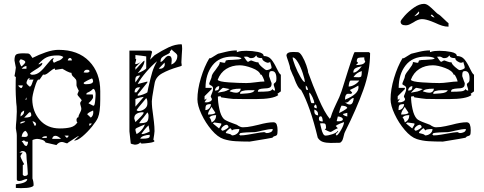

<svg xmlns="http://www.w3.org/2000/svg" viewBox="-20 -733 2504 994"><path d="M121 194Q114 194 108 196Q102 198 100 199Q90 204 80 204Q67 204 67 196V-31Q67 -41 64.5 -53.5Q62 -66 62 -69Q62 -84 65 -112L67 -155Q67 -183 64 -202Q61 -247 61 -272Q61 -324 62 -334L55 -339Q57 -348 59 -361Q61 -374 62 -383Q62 -385 55 -420Q55 -445 64 -451Q73 -457 102 -457Q120 -457 126 -456Q132 -455 137 -449Q142 -443 148 -433Q181 -450 217.5 -462.5Q254 -475 283 -475Q384 -475 441.5 -416Q499 -357 499 -261V-217Q499 -152 487 -124Q480 -107 456.5 -78Q433 -49 407 -27Q381 -5 363 -5Q388 -27 388 -28Q388 -29 387 -29Q385 -29 362 -14L333 5Q330 9 327 9Q324 9 315 5.5Q306 2 300 2Q285 2 272 18Q265 17 216 5Q212 -5 197 -9.5Q182 -14 172 -14Q167 -14 157.5 -11.5Q148 -9 148 -7V191Q154 207 154 226Q154 232 138 236.5Q122 241 88 241Q71 241 62 240V221Q121 215 121 194ZM148 -346Q169 -346 186.5 -360.5Q204 -375 224 -401Q237 -417 244.5 -424.5Q252 -432 259 -433Q259 -432 256 -427Q253 -422 253 -420Q253 -418 255.5 -413.5Q258 -409 259 -408Q270 -414 278 -417Q298 -422 308 -438Q300 -443 293.5 -444.5Q287 -446 276 -446Q242 -446 221 -436Q200 -426 179 -401L181 -400Q184 -400 188.5 -403Q193 -406 198 -408L199 -405Q199 -398 189 -389.5Q179 -381 160 -370Q138 -356 135 -352Q139 -346 148 -346ZM331 -420H352Q352 -425 349.5 -429Q347 -433 342 -433Q338 -433 334.5 -429Q331 -425 331 -420ZM92 -389Q98 -394 104.5 -401Q111 -408 111 -411Q111 -417 101.5 -421.5Q92 -426 87 -426Q85 -425 82.5 -421Q80 -417 80 -414Q81 -409 85 -399.5Q89 -390 92 -389ZM92 -377H117V-391Q104 -391 92 -377ZM290 -68Q323 -68 346 -74Q369 -80 381 -100Q378 -101 377 -104.5Q376 -108 376 -112Q376 -117 378.5 -121.5Q381 -126 386 -126Q386 -135 394 -149Q395 -151 398 -157.5Q401 -164 401 -170Q401 -175 398 -184.5Q395 -194 395 -199Q395 -202 398.5 -207Q402 -212 403 -213Q403 -216 392 -228Q381 -240 381 -244Q381 -248 384.5 -254.5Q388 -261 388 -263Q386 -266 381 -277Q376 -288 376 -291V-308Q376 -317 373 -321.5Q370 -326 363 -333Q350 -342 350 -356Q341 -356 325 -364.5Q309 -373 303 -377L265 -371V-378Q259 -378 251.5 -373Q244 -368 237 -362Q219 -346 209 -346Q205 -346 203 -347L185 -321H179Q172 -321 159.5 -279.5Q147 -238 147 -219Q148 -155 186.5 -111.5Q225 -68 290 -68ZM413 -358 425 -357H428Q442 -357 444 -365Q441 -370 438.5 -371Q436 -372 431 -372Q424 -372 420 -369Q416 -366 413 -358ZM135 -284Q142 -288 146.5 -302.5Q151 -317 154 -321H129L135 -327L132 -328Q126 -328 121.5 -318.5Q117 -309 117 -303Q118 -299 124.5 -292.5Q131 -286 135 -284ZM425 -297Q462 -297 462 -313Q462 -315 460.5 -320Q459 -325 456 -327Q443 -322 428 -314Q413 -306 413 -303Q413 -297 425 -297ZM90 -277Q92 -277 95 -282Q98 -287 98 -291H74Q76 -286 81.5 -281.5Q87 -277 90 -277ZM462 -186H465Q470 -186 472.5 -209.5Q475 -233 475 -247Q475 -255 471.5 -264Q468 -273 462 -273Q450 -261 441.5 -257.5Q433 -254 430 -252Q427 -250 427 -244H460Q460 -243 461 -239.5Q462 -236 462 -231Q462 -224 453.5 -214Q445 -204 438 -199Q439 -197 449 -192.5Q459 -188 462 -186ZM111 -217H117V-229ZM86 -130Q98 -137 101.5 -143Q105 -149 105 -161Q93 -155 89.5 -148.5Q86 -142 86 -130ZM463 -152 462 -161Q456 -159 446 -153.5Q436 -148 431 -142L450 -124Q463 -133 463 -152ZM142 -137Q142 -140 140.5 -146Q139 -152 135 -152Q132 -152 129 -149L105 -124Q142 -124 142 -137ZM85 -96 86 -93Q88 -94 97.5 -96.5Q107 -99 111 -105H108Q99 -105 92 -102.5Q85 -100 85 -96ZM167 -91Q165 -98 159 -101.5Q153 -105 148 -105L160 -81Q163 -81 165 -85Q167 -89 167 -91ZM442 -90Q442 -85 444 -81L456 -93L445 -94Q442 -93 442 -90ZM92 -25 109 -24Q124 -24 124 -35Q124 -40 120 -46.5Q116 -53 111 -56Q95 -48 92 -25ZM335 -31H314L326 -19Q335 -24 335 -31ZM267 -30Q253 -30 250 -14H296Q290 -20 282 -25Q274 -30 267 -30ZM198 -19H222V-28Q200 -28 198 -19ZM117 23Q125 15 125 1Q108 1 105 -7Q104 -7 92 -1Q97 2 100.5 8.5Q104 15 107 18.5Q110 22 117 23ZM105 178Q124 178 124 167Q124 155 122.5 141Q121 127 121 120Q117 88 117 72Q117 49 95 49Q91 49 86.5 52.5Q82 56 80 57H98Q93 62 89.5 68Q86 74 86 77Q88 85 96 100.5Q104 116 105 117L98 122V172Q99 173 101 175Q103 177 105 178Z M755 -471Q767 -471 767 -463Q767 -460 762.5 -445Q758 -430 757 -424L780 -447Q819 -472 853 -488Q887 -504 920 -504Q923 -500 923 -480Q923 -470 921 -448Q919 -424 919 -410Q919 -404 921 -394Q921 -392 913 -389.5Q905 -387 901 -386Q853 -372 819 -353Q785 -334 780 -299L776 -277Q766 -222 766 -209Q766 -178 773 -134Q774 -127 777 -101.5Q780 -76 780 -54Q780 -48 778 -35Q776 -22 774 -10L780 -3Q779 3 754 6.5Q729 10 718 10H715Q711 10 709 8.5Q707 7 706 3Q703 10 694.5 13Q686 16 678 16Q673 15 666.5 13.5Q660 12 657 10L650 -53V-471ZM869 -422Q869 -415 868 -409.5Q867 -404 867 -399Q881 -404 889.5 -416Q898 -428 898 -444Q898 -452 884 -462.5Q870 -473 870 -477Q870 -478 872 -480Q859 -467 859 -466L860 -461Q853 -454 839 -448Q825 -442 818 -435Q811 -428 811 -412Q817 -413 822.5 -418.5Q828 -424 832 -429Q843 -444 853 -444Q869 -444 869 -422ZM693 -354Q707 -359 722 -367.5Q737 -376 737 -380V-441Q728 -443 709 -445Q690 -447 681 -448V-428H685Q685 -421 682.5 -414Q680 -407 680 -401Q697 -401 712 -416L681 -385V-372Q683 -374 703.5 -396.5Q724 -419 728 -419Q728 -394 693 -354ZM743 -255Q747 -274 748 -280Q760 -332 768 -359Q776 -386 793 -416Q766 -394 737.5 -361Q709 -328 693 -299H697L743 -311V-306L693 -244V-237Q705 -238 722 -244.5Q739 -251 743 -255ZM808 -377Q819 -377 826 -383.5Q833 -390 833 -400L832 -409L802 -378ZM680 -317 681 -306 706 -342Q690 -342 685 -336Q680 -330 680 -317ZM677 -255H687L706 -281H700Q677 -281 677 -255ZM681 -219V-181L724 -231H721Q706 -229 693.5 -225Q681 -221 681 -219ZM697 -158Q714 -158 728.5 -169Q743 -180 743 -196V-203Q743 -218 737 -225Q733 -219 715.5 -199Q698 -179 687 -163Q691 -158 697 -158ZM681 -101Q686 -106 698 -117.5Q710 -129 717 -137.5Q724 -146 724 -151L719 -152Q701 -152 688 -144.5Q675 -137 675 -120Q675 -119 681 -101ZM723 -125Q709 -110 700 -95Q729 -95 739 -101.5Q749 -108 749 -133Q749 -145 743 -151Q742 -149 723 -125ZM687 -39Q701 -46 713 -60Q725 -74 730 -89Q725 -86 720 -84.5Q715 -83 711 -81Q681 -69 681 -64Q681 -59 683 -51.5Q685 -44 687 -39ZM712 -39H719Q724 -39 739.5 -45Q755 -51 755 -53L749 -84Q726 -62 712 -39ZM706 -15H719Q755 -15 755 -27V-35Q741 -35 725.5 -30Q710 -25 706 -15Z M1064 -432 1066 -431Q1072 -431 1091 -444Q1109 -456 1114 -456Q1121 -458 1150.5 -465Q1180 -472 1206 -472V-463Q1220 -468 1231.5 -469Q1243 -470 1255 -470Q1286 -470 1315.5 -464Q1345 -458 1345 -443Q1370 -443 1384.5 -425.5Q1399 -408 1413 -378Q1418 -367 1423.5 -358Q1429 -349 1434 -346V-260L1416 -247L1421 -241Q1394 -220 1303 -220H1251Q1201 -220 1185.5 -221Q1170 -222 1125 -229Q1124 -235 1119 -235Q1117 -235 1114 -234Q1111 -233 1108 -233Q1108 -204 1115.5 -169Q1123 -134 1138 -118Q1146 -109 1182 -96Q1200 -90 1206 -87Q1224 -74 1237 -74Q1260 -74 1287 -80Q1314 -86 1318 -87Q1366 -100 1395 -100Q1408 -100 1412.5 -88.5Q1417 -77 1417 -59Q1417 -40 1414 -35Q1411 -30 1403 -28.5Q1395 -27 1390 -20Q1384 -18 1273 0Q1231 0 1198.5 -2Q1166 -4 1138 -13Q1107 -23 1075.5 -60Q1044 -97 1023 -142Q1002 -187 1002 -219Q1002 -269 1020 -329Q1038 -389 1064 -432ZM1360 -370Q1366 -370 1376 -374Q1386 -378 1386 -383Q1386 -389 1382 -400.5Q1378 -412 1378 -414Q1378 -411 1373.5 -409.5Q1369 -408 1366 -408Q1358 -409 1347.5 -416Q1337 -423 1337 -432Q1308 -432 1308 -446Q1306 -446 1300 -439Q1294 -432 1278 -432Q1273 -432 1268 -436Q1263 -440 1255 -440L1242 -439Q1244 -438 1251.5 -426Q1259 -414 1264 -413Q1266 -413 1271.5 -416.5Q1277 -420 1281 -420Q1285 -419 1296 -414.5Q1307 -410 1318 -410Q1318 -402 1336 -386Q1354 -370 1360 -370ZM1049 -203Q1058 -203 1067.5 -207.5Q1077 -212 1077 -220Q1077 -222 1074 -226.5Q1071 -231 1071 -235Q1073 -242 1078 -252.5Q1083 -263 1083 -274Q1083 -282 1079.5 -285.5Q1076 -289 1069.5 -292Q1063 -295 1063 -299Q1063 -303 1069.5 -317.5Q1076 -332 1076 -337Q1076 -347 1095 -370Q1106 -385 1112 -394Q1118 -403 1118 -412Q1122 -412 1129 -410Q1136 -408 1143 -408Q1146 -408 1147 -413.5Q1148 -419 1150 -420Q1158 -423 1182 -423Q1205 -424 1217 -425.5Q1229 -427 1230 -432Q1219 -437 1209 -438.5Q1199 -440 1183 -440Q1115 -440 1079.5 -394Q1044 -348 1044 -278H1076V-272L1039 -235V-216L1051 -223L1039 -204ZM1255 -303Q1273 -303 1303 -307Q1331 -311 1349 -311Q1349 -316 1342 -331.5Q1335 -347 1331 -347L1329 -346Q1322 -367 1284.5 -381Q1247 -395 1221 -395Q1181 -395 1151 -376Q1121 -357 1107 -320Q1112 -310 1165.5 -306.5Q1219 -303 1255 -303ZM1347 -275Q1331 -274 1323 -271Q1315 -268 1315 -258Q1348 -258 1367 -260Q1386 -262 1390 -272Q1395 -264 1404 -264Q1404 -272 1400.5 -281.5Q1397 -291 1397 -296Q1397 -300 1401.5 -303Q1406 -306 1408.5 -310Q1411 -314 1411 -326Q1411 -365 1388 -365Q1378 -365 1375.5 -359.5Q1373 -354 1373 -339Q1384 -306 1386 -303V-299Q1386 -284 1376 -279.5Q1366 -275 1347 -275ZM1093 -264Q1106 -264 1110.5 -269Q1115 -274 1115 -287Q1106 -287 1099.5 -280Q1093 -273 1093 -264ZM1107 -253 1128 -257Q1130 -257 1141.5 -259.5Q1153 -262 1169 -272Q1166 -273 1138 -278H1134Q1132 -278 1122.5 -269Q1113 -260 1107 -253ZM1204 -253Q1213 -253 1219.5 -259Q1226 -265 1226 -274Q1176 -274 1169 -260Q1189 -253 1204 -253ZM1264 -266Q1250 -266 1236.5 -262.5Q1223 -259 1223 -250L1224 -247Q1226 -247 1259.5 -249.5Q1293 -252 1298 -266H1270ZM1043 -163Q1055 -163 1063.5 -172.5Q1072 -182 1072 -194Q1053 -194 1048 -188.5Q1043 -183 1043 -163ZM1057 -140Q1086 -140 1095 -148Q1092 -155 1085 -164.5Q1078 -174 1076 -180Q1074 -177 1065.5 -164.5Q1057 -152 1057 -140ZM1076 -99Q1099 -111 1099 -137Q1071 -137 1064 -124Q1069 -121 1072 -112.5Q1075 -104 1076 -99ZM1126 -91 1125 -94 1089 -99 1082 -94 1114 -68Q1126 -86 1126 -91ZM1132 -56Q1141 -58 1152 -65Q1163 -72 1163 -75Q1163 -80 1159.5 -83.5Q1156 -87 1154 -87Q1145 -87 1135 -78.5Q1125 -70 1125 -62Q1126 -60 1128 -58.5Q1130 -57 1132 -56ZM1175 -37Q1180 -32 1181 -32Q1196 -32 1207.5 -41.5Q1219 -51 1219 -65Q1181 -65 1181 -56Q1181 -59 1177.5 -64Q1174 -69 1172 -69Q1170 -69 1159.5 -59.5Q1149 -50 1149 -47L1150 -44Q1172 -39 1175 -37ZM1224 -32Q1241 -32 1264 -36Q1287 -40 1293 -41Q1335 -49 1348 -49L1360 -44Q1372 -44 1382 -49Q1392 -54 1392 -65Q1372 -65 1338 -57Q1333 -56 1321 -53Q1309 -50 1298 -49Q1278 -49 1255.5 -47.5Q1233 -46 1224 -44L1218 -37Q1223 -32 1224 -32Z M1539 -267Q1528 -274 1520 -289Q1512 -304 1507 -317.5Q1502 -331 1501 -334Q1500 -334 1482 -377Q1482 -388 1473 -413.5Q1464 -439 1463 -445Q1463 -464 1498 -464L1521 -463Q1532 -463 1544.5 -442Q1557 -421 1566 -395Q1575 -369 1575 -359Q1599 -292 1629.5 -221.5Q1660 -151 1687 -118L1692 -125Q1698 -146 1708 -168.5Q1718 -191 1721 -197Q1738 -230 1748 -260L1756 -285Q1811 -463 1816 -463H1890L1896 -458Q1896 -365 1861 -267.5Q1826 -170 1766 -50Q1763 -45 1760 -31.5Q1757 -18 1753.5 -9Q1750 0 1741 6L1692 7Q1668 7 1651.5 1.5Q1635 -4 1625 -20Q1586 -183 1539 -267ZM1833 -408Q1833 -405 1828.5 -401.5Q1824 -398 1822 -396Q1840 -396 1853 -399.5Q1866 -403 1871 -414Q1866 -423 1866 -428.5Q1866 -434 1866 -436Q1844 -436 1835.5 -433.5Q1827 -431 1827 -414Q1833 -411 1833 -408ZM1558 -308Q1558 -322 1547.5 -354Q1537 -386 1522 -411Q1507 -436 1495 -436Q1495 -425 1507.5 -393Q1520 -361 1535.5 -334.5Q1551 -308 1558 -308ZM1809 -357Q1828 -357 1853 -390Q1831 -386 1820 -379.5Q1809 -373 1809 -357ZM1810 -334 1836 -333Q1848 -333 1850.5 -338.5Q1853 -344 1853 -365Q1825 -357 1810 -334ZM1785 -285Q1799 -285 1815 -294Q1831 -303 1840 -316H1796Q1791 -316 1788 -304.5Q1785 -293 1785 -285ZM1575 -267Q1571 -286 1563 -290V-281Q1563 -274 1565 -270.5Q1567 -267 1575 -267ZM1793 -247Q1791 -247 1783 -247.5Q1775 -248 1770.5 -240.5Q1766 -233 1766 -217Q1836 -245 1836 -281L1835 -290Q1816 -278 1791 -267L1803 -254Q1802 -247 1793 -247ZM1594 -199H1607Q1607 -210 1598 -229.5Q1589 -249 1581 -254V-245Q1582 -237 1586 -218Q1590 -199 1594 -199ZM1791 -192Q1801 -192 1806 -203Q1811 -214 1811 -226Q1803 -226 1791 -214Q1781 -202 1773 -202Q1770 -202 1766 -204Q1778 -192 1791 -192ZM1620 -172Q1620 -190 1613 -192Q1611 -191 1608.5 -187Q1606 -183 1606 -180Q1606 -176 1611.5 -174Q1617 -172 1620 -172ZM1735 -148Q1741 -150 1756 -158.5Q1771 -167 1778 -174Q1775 -181 1766 -183.5Q1757 -186 1748 -186Q1744 -179 1740 -166.5Q1736 -154 1735 -148ZM1627 -136Q1627 -149 1623 -155Q1619 -161 1608 -166L1607 -159Q1607 -136 1627 -136ZM1778 -130V-149Q1775 -148 1768.5 -146.5Q1762 -145 1755 -143Q1758 -134 1778 -130ZM1651 -104Q1651 -112 1648.5 -121.5Q1646 -131 1640 -131Q1631 -131 1631 -118Q1631 -110 1636 -107Q1641 -104 1651 -104ZM1732 -105Q1741 -105 1748 -107.5Q1755 -110 1755 -115Q1755 -122 1746 -126Q1737 -130 1729 -130L1723 -106Q1724 -106 1726 -105.5Q1728 -105 1732 -105ZM1665 -31Q1679 -31 1701.5 -38.5Q1724 -46 1729 -56L1731 -52Q1731 -51 1725.5 -46.5Q1720 -42 1718 -38L1723 -31Q1734 -39 1747.5 -63.5Q1761 -88 1761 -101Q1755 -99 1740 -93Q1725 -87 1718 -81L1729 -69Q1724 -68 1710 -60Q1696 -50 1690 -50Q1685 -51 1676.5 -55Q1668 -59 1661 -63Q1663 -64 1665 -66Q1667 -68 1668 -69Q1668 -85 1665 -90Q1662 -95 1649 -95L1637 -94Q1639 -87 1643 -69Q1647 -51 1652.5 -41Q1658 -31 1665 -31Z M2064 -432 2066 -431Q2072 -431 2091 -444Q2109 -456 2114 -456Q2121 -458 2150.5 -465Q2180 -472 2206 -472V-463Q2220 -468 2231.5 -469Q2243 -470 2255 -470Q2286 -470 2315.5 -464Q2345 -458 2345 -443Q2370 -443 2384.5 -425.5Q2399 -408 2413 -378Q2418 -367 2423.5 -358Q2429 -349 2434 -346V-260L2416 -247L2421 -241Q2394 -220 2303 -220H2251Q2201 -220 2185.5 -221Q2170 -222 2125 -229Q2124 -235 2119 -235Q2117 -235 2114 -234Q2111 -233 2108 -233Q2108 -204 2115.5 -169Q2123 -134 2138 -118Q2146 -109 2182 -96Q2200 -90 2206 -87Q2224 -74 2237 -74Q2260 -74 2287 -80Q2314 -86 2318 -87Q2366 -100 2395 -100Q2408 -100 2412.5 -88.5Q2417 -77 2417 -59Q2417 -40 2414 -35Q2411 -30 2403 -28.5Q2395 -27 2390 -20Q2384 -18 2273 0Q2231 0 2198.5 -2Q2166 -4 2138 -13Q2107 -23 2075.5 -60Q2044 -97 2023 -142Q2002 -187 2002 -219Q2002 -269 2020 -329Q2038 -389 2064 -432ZM2360 -370Q2366 -370 2376 -374Q2386 -378 2386 -383Q2386 -389 2382 -400.5Q2378 -412 2378 -414Q2378 -411 2373.5 -409.5Q2369 -408 2366 -408Q2358 -409 2347.5 -416Q2337 -423 2337 -432Q2308 -432 2308 -446Q2306 -446 2300 -439Q2294 -432 2278 -432Q2273 -432 2268 -436Q2263 -440 2255 -440L2242 -439Q2244 -438 2251.5 -426Q2259 -414 2264 -413Q2266 -413 2271.5 -416.5Q2277 -420 2281 -420Q2285 -419 2296 -414.5Q2307 -410 2318 -410Q2318 -402 2336 -386Q2354 -370 2360 -370ZM2049 -203Q2058 -203 2067.5 -207.5Q2077 -212 2077 -220Q2077 -222 2074 -226.5Q2071 -231 2071 -235Q2073 -242 2078 -252.5Q2083 -263 2083 -274Q2083 -282 2079.5 -285.5Q2076 -289 2069.5 -292Q2063 -295 2063 -299Q2063 -303 2069.5 -317.5Q2076 -332 2076 -337Q2076 -347 2095 -370Q2106 -385 2112 -394Q2118 -403 2118 -412Q2122 -412 2129 -410Q2136 -408 2143 -408Q2146 -408 2147 -413.5Q2148 -419 2150 -420Q2158 -423 2182 -423Q2205 -424 2217 -425.5Q2229 -427 2230 -432Q2219 -437 2209 -438.5Q2199 -440 2183 -440Q2115 -440 2079.5 -394Q2044 -348 2044 -278H2076V-272L2039 -235V-216L2051 -223L2039 -204ZM2255 -303Q2273 -303 2303 -307Q2331 -311 2349 -311Q2349 -316 2342 -331.5Q2335 -347 2331 -347L2329 -346Q2322 -367 2284.5 -381Q2247 -395 2221 -395Q2181 -395 2151 -376Q2121 -357 2107 -320Q2112 -310 2165.5 -306.5Q2219 -303 2255 -303ZM2347 -275Q2331 -274 2323 -271Q2315 -268 2315 -258Q2348 -258 2367 -260Q2386 -262 2390 -272Q2395 -264 2404 -264Q2404 -272 2400.5 -281.5Q2397 -291 2397 -296Q2397 -300 2401.5 -303Q2406 -306 2408.5 -310Q2411 -314 2411 -326Q2411 -365 2388 -365Q2378 -365 2375.5 -359.5Q2373 -354 2373 -339Q2384 -306 2386 -303V-299Q2386 -284 2376 -279.5Q2366 -275 2347 -275ZM2093 -264Q2106 -264 2110.5 -269Q2115 -274 2115 -287Q2106 -287 2099.5 -280Q2093 -273 2093 -264ZM2107 -253 2128 -257Q2130 -257 2141.5 -259.5Q2153 -262 2169 -272Q2166 -273 2138 -278H2134Q2132 -278 2122.5 -269Q2113 -260 2107 -253ZM2204 -253Q2213 -253 2219.5 -259Q2226 -265 2226 -274Q2176 -274 2169 -260Q2189 -253 2204 -253ZM2264 -266Q2250 -266 2236.5 -262.5Q2223 -259 2223 -250L2224 -247Q2226 -247 2259.5 -249.5Q2293 -252 2298 -266H2270ZM2043 -163Q2055 -163 2063.5 -172.5Q2072 -182 2072 -194Q2053 -194 2048 -188.5Q2043 -183 2043 -163ZM2057 -140Q2086 -140 2095 -148Q2092 -155 2085 -164.5Q2078 -174 2076 -180Q2074 -177 2065.5 -164.5Q2057 -152 2057 -140ZM2076 -99Q2099 -111 2099 -137Q2071 -137 2064 -124Q2069 -121 2072 -112.5Q2075 -104 2076 -99ZM2126 -91 2125 -94 2089 -99 2082 -94 2114 -68Q2126 -86 2126 -91ZM2132 -56Q2141 -58 2152 -65Q2163 -72 2163 -75Q2163 -80 2159.5 -83.5Q2156 -87 2154 -87Q2145 -87 2135 -78.5Q2125 -70 2125 -62Q2126 -60 2128 -58.5Q2130 -57 2132 -56ZM2175 -37Q2180 -32 2181 -32Q2196 -32 2207.5 -41.5Q2219 -51 2219 -65Q2181 -65 2181 -56Q2181 -59 2177.5 -64Q2174 -69 2172 -69Q2170 -69 2159.5 -59.5Q2149 -50 2149 -47L2150 -44Q2172 -39 2175 -37ZM2224 -32Q2241 -32 2264 -36Q2287 -40 2293 -41Q2335 -49 2348 -49L2360 -44Q2372 -44 2382 -49Q2392 -54 2392 -65Q2372 -65 2338 -57Q2333 -56 2321 -53Q2309 -50 2298 -49Q2278 -49 2255.5 -47.5Q2233 -46 2224 -44L2218 -37Q2223 -32 2224 -32ZM2120 -617Q2117 -616 2105 -609Q2093 -602 2080 -602Q2054 -602 2054 -621Q2054 -628 2075 -651.5Q2096 -675 2123.5 -694Q2151 -713 2175 -713Q2187 -713 2200 -703Q2213 -693 2231 -675Q2245 -661 2248 -660Q2255 -658 2282 -631Q2296 -617 2302 -613V-595Q2285 -595 2269 -600Q2253 -605 2232 -615Q2228 -617 2213.5 -622.5Q2199 -628 2187 -631Q2175 -634 2164 -634Q2145 -634 2120 -617ZM2150 -668 2149 -674 2125 -649Q2150 -656 2150 -668ZM2230 -643 2216 -658 2210 -654Q2218 -643 2230 -643Z"/></svg>

Font: Cabin Sketch
Style: Regular
Weight: 400
Version: Version 1.100